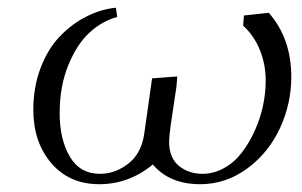

<svg xmlns="http://www.w3.org/2000/svg" viewBox="-20 -472 779 495"><path d="M65.9 -189Q65.9 -247.6 84.7 -296.9Q103.5 -346.2 134.3 -378.2Q165 -410.2 202.4 -429.2Q239.7 -448.2 278.8 -452.1L282.2 -428.2Q243.7 -418 211.2 -388.4Q178.7 -358.9 156.2 -304.2Q133.8 -249.5 133.8 -180.2Q133.8 -112.8 159.9 -68.4Q186 -23.9 237.8 -23.9Q277.3 -23.9 311.3 -50.5Q345.2 -77.1 352.1 -128.9L372.1 -270L437 -274.9L435.1 -250L419.9 -147.9Q416 -118.7 416 -106.9Q416 -64.9 441.2 -44.4Q466.3 -23.9 502 -23.9Q531.2 -23.9 557.9 -38.8Q584.5 -53.7 603.5 -78.6Q622.6 -103.5 636.7 -134.8Q650.9 -166 658 -199.2Q665 -232.4 665 -264.2Q665 -306.2 649.9 -343.3Q634.8 -380.4 606.9 -405.8L608.9 -432.1L672.9 -439Q731 -373 731 -273.9Q731 -204.6 701.7 -141.4Q672.4 -78.1 617.4 -37.6Q562.5 2.9 496.1 2.9Q417 2.9 374 -47.9Q312.5 2.9 235.8 2.9Q158.7 2.9 112.3 -51.3Q65.9 -105.5 65.9 -189Z"/></svg>

Font: Dehuti
Style: Italic
Weight: 400
Version: Version 1.2